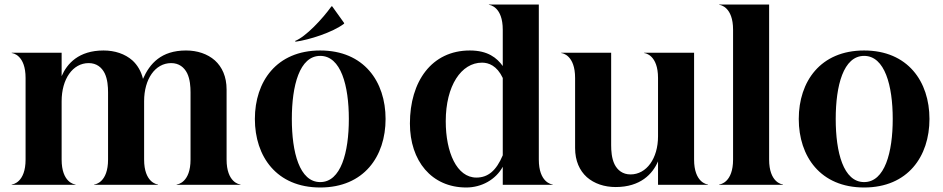

<svg xmlns="http://www.w3.org/2000/svg" viewBox="-20 -820 4184 852"><path d="M764 0H1047V-1.5C1041.5 -1.5 985.5 -11 985.5 -112V-423C985.5 -480 965.5 -523 933.5 -552C900.5 -581 855.5 -596 805.5 -596C695.5 -596 644.5 -538 614.5 -470C606.5 -504 589.5 -532 567.5 -552C534.5 -581 489.5 -596 439.5 -596C329.5 -596 277.5 -538 253.5 -482V-586H32V-584.5C37.5 -584.5 93.5 -575 93.5 -474V-112C93.5 -11 37.5 -1.5 32 -1.5V0H315V-1.5C309.5 -1.5 253.5 -11 253.5 -112V-371C253.5 -469 302.5 -540 373.5 -540C408.5 -540 431.5 -521 444.5 -495C457.5 -468 459.5 -435 459.5 -410V-112C459.5 -11 403.5 -1.5 398 -1.5V0H681V-1.5C675.5 -1.5 619.5 -11 619.5 -112V-371C619.5 -469 668.5 -540 739.5 -540C774.5 -540 797.5 -521 810.5 -495C823.5 -468 825.5 -435 825.5 -410V-112C825.5 -11 769.5 -1.5 764 -1.5Z M1401 12C1595 12 1691 -126 1691 -292C1691 -458 1595 -596 1401 -596C1207 -596 1111 -458 1111 -292C1111 -126 1207 12 1401 12ZM1275 -292C1275 -440 1309 -572 1401 -572C1493 -572 1528 -440 1528 -292C1528 -144 1493 -12 1401 -12C1309 -12 1275 -144 1275 -292ZM1451 -792C1410 -735 1337 -657 1289 -638L1292 -635C1351 -643 1456 -676 1507 -715V-718L1454 -792Z M2211 -688V-527C2185 -563 2145 -596 2065 -596C1895 -596 1799 -458 1799 -272C1799 -106 1895 12 2049 12C2117 12 2180 -23 2211 -80V0H2432.5V-1.5C2427 -1.5 2371 -11 2371 -112V-800H2149.5V-798.5C2155 -798.5 2211 -789 2211 -688ZM2211 -474V-131C2182 -62 2145 -32 2094 -32C2007 -32 1958 -144 1958 -282C1958 -440 2027 -542 2119 -542C2148 -542 2185 -529 2211 -474Z M2712 10C2822 10 2876 -48 2900 -104V0H3121.5V-1.5C3116 -1.5 3060 -11 3060 -112V-586H2838.5V-584.5C2844 -584.5 2900 -575 2900 -474V-215C2900 -117 2849 -46 2778 -46C2743 -46 2720 -65 2707 -91C2694 -118 2692 -151 2692 -176V-586H2470.5V-584.5C2476 -584.5 2532 -575 2532 -474V-163C2532 -106 2552 -63 2584 -34C2617 -5 2662 10 2712 10Z M3171.5 0H3454.5V-1.5C3449 -1.5 3393 -11 3393 -112V-800H3171.5V-798.5C3177 -798.5 3233 -789 3233 -688V-112C3233 -11 3177 -1.5 3171.5 -1.5Z M3814.5 12C4008.5 12 4104.5 -126 4104.5 -292C4104.5 -458 4008.5 -596 3814.5 -596C3620.5 -596 3524.5 -458 3524.5 -292C3524.5 -126 3620.5 12 3814.5 12ZM3688.5 -292C3688.5 -440 3722.5 -572 3814.5 -572C3906.5 -572 3941.5 -440 3941.5 -292C3941.5 -144 3906.5 -12 3814.5 -12C3722.5 -12 3688.5 -144 3688.5 -292Z"/></svg>

Font: Beautique Display Medium
Style: Bold
Weight: 900
Designer: Nhat-Quang Ngo
Version: Version 1.100;Glyphs 3.2.3 (3260)